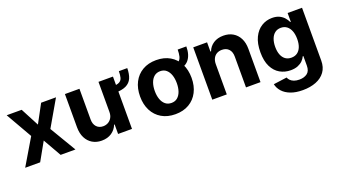

<svg xmlns="http://www.w3.org/2000/svg" viewBox="-66 -1121 3301 1881"><g transform="rotate(-20 1585.0 -180.5)"><path d="M186.8 -545.5 286.9 -354.8 389.6 -545.5H544.7L386.7 -272.7L549 0H394.5L286.9 -188.6L181.1 0H24.9L186.8 -272.7L30.5 -545.5Z M1210.9 -575.6H1298.7Q1298.3 -513.8 1280.2 -472.1Q1262.1 -430.4 1218.9 -409.4Q1175.8 -388.5 1101.2 -388.5V-456Q1150.6 -456 1173.8 -469.1Q1197.1 -482.2 1204 -508.7Q1210.9 -535.2 1210.9 -575.6ZM987.6 -232.2V-545.5H1138.5V0H993.6V-99.1H987.9Q969.5 -51.1 926.7 -22Q883.9 7.1 822.4 7.1Q767.8 7.1 726.2 -17.8Q684.7 -42.6 661.4 -88.4Q638.1 -134.2 637.8 -198.2V-545.5H789.1V-225.1Q789.1 -176.8 814.8 -148.8Q840.6 -120.7 883.5 -120.7Q910.9 -120.7 934.5 -133.3Q958.1 -146 972.8 -170.8Q987.6 -195.7 987.6 -232.2Z M1824.9 -577.4H1915.1Q1915.1 -487.2 1872.2 -437Q1829.2 -386.7 1734 -386.7V-447.1Q1771.7 -447.1 1791.2 -462.9Q1810.7 -478.7 1817.8 -507.8Q1824.9 -536.9 1824.9 -577.4ZM1589.8 10.7Q1507.1 10.7 1446.9 -24.7Q1386.7 -60 1354 -123.4Q1321.4 -186.8 1321.4 -270.6Q1321.4 -355.1 1354 -418.5Q1386.7 -481.9 1446.9 -517.2Q1507.1 -552.6 1589.8 -552.6Q1672.6 -552.6 1732.8 -517.2Q1793 -481.9 1825.6 -418.5Q1858.3 -355.1 1858.3 -270.6Q1858.3 -186.8 1825.6 -123.4Q1793 -60 1732.8 -24.7Q1672.6 10.7 1589.8 10.7ZM1590.6 -106.5Q1628.2 -106.5 1653.4 -128Q1678.6 -149.5 1691.6 -186.8Q1704.5 -224.1 1704.5 -271.7Q1704.5 -319.2 1691.6 -356.5Q1678.6 -393.8 1653.4 -415.5Q1628.2 -437.1 1590.6 -437.1Q1552.6 -437.1 1526.8 -415.5Q1501.1 -393.8 1488.1 -356.5Q1475.1 -319.2 1475.1 -271.7Q1475.1 -224.1 1488.1 -186.8Q1501.1 -149.5 1526.8 -128Q1552.6 -106.5 1590.6 -106.5Z M2126.8 -315.3V0H1975.5V-545.5H2119.7V-449.2H2126.1Q2144.2 -496.8 2186.8 -524.7Q2229.4 -552.6 2290.1 -552.6Q2346.9 -552.6 2389.2 -527.7Q2431.5 -502.8 2454.9 -456.9Q2478.3 -410.9 2478.3 -347.3V0H2327.1V-320.3Q2327.4 -370.4 2301.5 -398.6Q2275.6 -426.8 2230.1 -426.8Q2199.6 -426.8 2176.3 -413.7Q2153.1 -400.6 2140.1 -375.5Q2127.1 -350.5 2126.8 -315.3Z M2843 215.9Q2769.5 215.9 2717.2 195.8Q2664.8 175.8 2633.9 141.3Q2603 106.9 2593.8 63.9L2733.7 45.1Q2740.1 61.4 2753.9 75.6Q2767.8 89.8 2790.7 98.5Q2813.6 107.2 2846.6 107.2Q2896 107.2 2928.1 83.3Q2960.2 59.3 2960.2 3.2V-96.6H2953.8Q2943.9 -73.9 2924 -53.6Q2904.1 -33.4 2872.9 -20.6Q2841.6 -7.8 2798.3 -7.8Q2736.9 -7.8 2686.6 -36.4Q2636.4 -65 2606.7 -124.1Q2577.1 -183.2 2577.1 -273.8Q2577.1 -366.5 2607.2 -428.6Q2637.4 -490.8 2687.7 -521.7Q2737.9 -552.6 2797.9 -552.6Q2843.8 -552.6 2874.6 -537.1Q2905.5 -521.7 2924.5 -498.8Q2943.5 -475.9 2953.8 -453.8H2959.5V-545.5H3109.7V5.3Q3109.7 74.9 3075.6 121.8Q3041.5 168.7 2981.4 192.3Q2921.2 215.9 2843 215.9ZM2846.2 -121.4Q2882.8 -121.4 2908.2 -139.7Q2933.6 -158 2947.3 -192.3Q2960.9 -226.6 2960.9 -274.5Q2960.9 -322.4 2947.4 -357.8Q2933.9 -393.1 2908.4 -412.6Q2882.8 -432.2 2846.2 -432.2Q2808.9 -432.2 2783.4 -412.1Q2757.8 -392 2744.7 -356.5Q2731.5 -321 2731.5 -274.5Q2731.5 -227.3 2744.9 -193Q2758.2 -158.7 2783.6 -140.1Q2808.9 -121.4 2846.2 -121.4Z"/></g></svg>

Font: InterMG
Style: Bold
Weight: 700
Designer: Rasmus Andersson
Foundry: rsms
Version: Version 3.019;December 26, 2023;FontCreator 15.0.0.2955 64-b